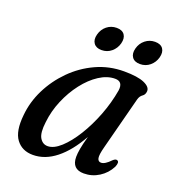

<svg xmlns="http://www.w3.org/2000/svg" viewBox="-118 -713 742 816"><g transform="rotate(20 253.0 -305.0)"><path d="M395 -125Q385 -87.5 388 -73Q391 -58.5 404.5 -58.5Q422 -58.5 447 -85Q458.5 -95.5 466 -92Q478 -87.5 467.5 -63Q450.5 -30 419.2 -10.2Q388 9.5 351 9.5Q297 9.5 297 -46Q297 -61.5 300.8 -83Q304.5 -104.5 315 -142.5Q273.5 -68.5 224.2 -29.5Q175 9.5 120.5 9.5Q71.5 9.5 45 -26Q18.5 -61.5 26.5 -136.5Q32 -197 60.2 -254Q88.5 -311 134.2 -357Q180 -403 238.8 -430Q297.5 -457 365 -457Q426 -457 456.2 -443.8Q486.5 -430.5 485 -410.5Q484 -395 472.8 -387.5Q461.5 -380 457 -363.5ZM125 -140.5Q118.5 -90.5 131.2 -68.8Q144 -47 167 -47Q194.5 -47 225.8 -75.5Q257 -104 286.2 -151.2Q315.5 -198.5 337.8 -256.2Q360 -314 370 -372.5Q376 -414.5 339.5 -414.5Q304 -414.5 268.2 -391.2Q232.5 -368 202 -328.5Q171.5 -289 151 -240.2Q130.5 -191.5 125 -140.5ZM242.5 -509Q218 -509 207 -524.5Q196 -540 202.5 -564.5Q209 -589.5 228 -604.8Q247 -620 272 -620Q297 -620 307.8 -604.8Q318.5 -589.5 312 -564.5Q305.5 -540.5 286.8 -524.8Q268 -509 242.5 -509ZM416.5 -509Q391.5 -509 380.5 -524.5Q369.5 -540 376 -564.5Q382.5 -589.5 401.8 -604.8Q421 -620 445.5 -620Q471 -620 481.8 -604.8Q492.5 -589.5 486 -564.5Q479.5 -540.5 460.8 -524.8Q442 -509 416.5 -509Z"/></g></svg>

Font: Fraunces 72pt S050
Style: Italic
Weight: 400
Italic angle: -16°
Version: Version 1.000; ttfautohint (v1.8.3)